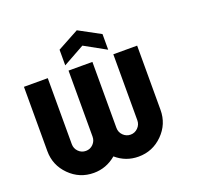

<svg xmlns="http://www.w3.org/2000/svg" viewBox="-156 -1122 1363 1302"><g transform="rotate(-20 525.5 -470.5)"><path d="M306.2 3.9Q204.1 3.9 131.6 -68.6Q59.1 -141.1 59.1 -243.2V-707H231V-231Q231 -199.2 252.9 -177Q274.9 -154.8 306.2 -154.8Q337.4 -154.8 359.1 -177Q380.9 -199.2 380.9 -231V-707H553.2V-231Q553.2 -199.2 575.4 -177Q597.7 -154.8 628.9 -154.8Q659.7 -154.8 681.9 -177.2Q704.1 -199.7 704.1 -231V-707H876V-243.2Q876 -141.1 803.5 -68.6Q731 3.9 628.9 3.9Q537.1 3.9 467.8 -56.2Q396.5 3.9 306.2 3.9ZM372.1 -748V-860.8L526.9 -944.8L682.1 -860.8V-748L526.9 -834Z"/></g></svg>

Font: Biathlonist
Style: Bold
Weight: 700
Designer: Go4gold
Foundry: Go4gold
Version: Version 3.010;FEAKit 1.0